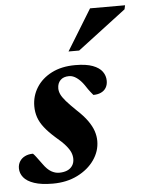

<svg xmlns="http://www.w3.org/2000/svg" viewBox="-59 -718 585 773"><g transform="rotate(-5 233.5 -332.0)"><path d="M54 -114Q58.5 -110 65.5 -100.8Q72.5 -91.5 89 -69Q105 -46.5 120.8 -37.5Q136.5 -28.5 152.5 -28.5Q171 -28.5 184.8 -34.2Q198.5 -40 206.2 -51.5Q214 -63 214 -79Q214 -92 208.8 -105Q203.5 -118 189.8 -134.2Q176 -150.5 149 -173Q123 -196 106.8 -216.8Q90.5 -237.5 83.2 -258.8Q76 -280 76 -303.5Q76 -345 97.5 -379.2Q119 -413.5 159 -434Q199 -454.5 254.5 -454.5Q298.5 -454.5 325 -444.5Q351.5 -434.5 363.5 -417.8Q375.5 -401 375.5 -380.5Q375.5 -364.5 368.5 -352.8Q361.5 -341 348.2 -334.8Q335 -328.5 317 -328.5Q313 -333.5 306 -342Q299 -350.5 286 -370.5Q272.5 -390 257 -401.2Q241.5 -412.5 226 -412.5Q203 -412.5 190.8 -400Q178.5 -387.5 178.5 -367Q178.5 -355.5 184 -343.2Q189.5 -331 204 -314.2Q218.5 -297.5 245 -272Q272 -247 287.5 -225Q303 -203 309.8 -182.8Q316.5 -162.5 316.5 -142.5Q316.5 -101.5 291.8 -66Q267 -30.5 223.5 -8.8Q180 13 123.5 13Q77.5 13 48.5 3.2Q19.5 -6.5 6 -23.2Q-7.5 -40 -7.5 -60Q-7.5 -76 0.2 -88.2Q8 -100.5 21.8 -107.2Q35.5 -114 54 -114ZM232.5 -511.5 334 -677H475.5L472 -661L275.5 -511.5Z"/></g></svg>

Font: Newsreader 24pt
Style: Bold Italic
Weight: 700
Italic angle: -17°
Designer: Hugues Gentile
Foundry: Production Type
Version: Version 1.003